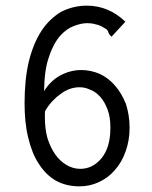

<svg xmlns="http://www.w3.org/2000/svg" viewBox="-20 -650 540 680"><path d="M287 -630C254 -630 224 -622 196 -608C170 -592 146 -570 127 -541C108 -512 93 -476 82 -432C72 -390 67 -340 67 -284C67 -239 71 -198 80 -162C89 -125 101 -94 118 -69C134 -44 154 -24 178 -10C202 3 230 10 261 10C286 10 309 5 330 -5C352 -15 371 -29 387 -48C403 -66 416 -88 425 -114C434 -139 439 -167 439 -198C439 -229 434 -256 426 -282C416 -306 404 -328 388 -346C373 -364 355 -378 334 -388C313 -397 291 -402 268 -402C241 -402 216 -395 192 -382C169 -369 150 -350 136 -327C137 -377 142 -418 154 -450C164 -481 178 -506 193 -523C208 -540 225 -552 242 -558C260 -565 276 -568 289 -568C298 -568 308 -567 318 -564C329 -562 339 -558 349 -551C356 -548 361 -544 363 -538C365 -531 369 -525 375 -520L424 -573C385 -611 339 -630 287 -630ZM140 -257C153 -280 171 -300 193 -316C215 -333 238 -341 262 -341C275 -341 288 -338 300 -332C314 -327 325 -318 336 -306C346 -295 354 -280 361 -262C368 -244 371 -222 371 -197C371 -150 360 -114 339 -89C318 -64 293 -52 264 -52C247 -52 230 -57 215 -66C200 -75 186 -88 175 -104C164 -120 155 -139 148 -161C142 -183 139 -207 139 -233V-245C139 -249 139 -253 140 -257Z"/></svg>

Font: Inconsolatazi4
Style: Regular
Weight: 400
Designer: Raph Levien, Kirill Tkachev
Foundry: Cyreal
Version: Version 1.013